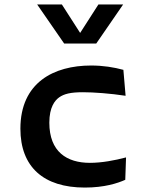

<svg xmlns="http://www.w3.org/2000/svg" viewBox="-20 -834 660 866"><path d="M391 -538.5C223 -538.5 72 -462 72 -253.5C72 -81 176.5 12 362.5 12C451 12 510.5 -7.5 545 -23L548.5 -124C497.5 -110.5 438.5 -99.5 385.5 -99.5C281.5 -99.5 202.5 -149.5 202.5 -280.5C202.5 -351 227.5 -381 247 -395C269 -410.5 298 -418 354 -418C402.5 -418 477.5 -412.5 546.5 -402L536.5 -519C494 -530.5 445.5 -538.5 391 -538.5ZM147.5 -814H259L341.5 -685.5L424 -814H535.5L414 -637.5H269.5Z"/></svg>

Font: Monaspace Argon SemiBold
Style: Regular
Weight: 600
Designer: Riley Cran & the Lettermatic Team
Foundry: Lettermatic
Version: Version 1.000 (Monaspace Argon)